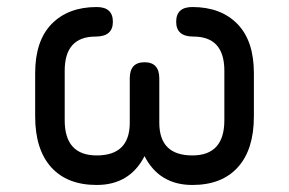

<svg xmlns="http://www.w3.org/2000/svg" viewBox="-20 -526 822 546"><path d="M80 -195V-318Q80 -410 127 -458Q174 -506 255 -506Q301 -506 301 -464Q301 -422 252 -422Q164 -422 164 -325V-184Q164 -84 255 -84Q349 -84 349 -177V-303Q349 -349 391 -349Q433 -349 433 -303V-177Q433 -84 527 -84Q618 -84 618 -184V-325Q618 -422 530 -422Q481 -422 481 -464Q481 -506 527 -506Q608 -506 655 -458Q702 -410 702 -318V-195Q702 -101 656.5 -50.5Q611 0 527 0Q433 0 391 -82Q349 0 255 0Q171 0 125.5 -50.5Q80 -101 80 -195Z"/></svg>

Font: Jura
Style: Bold
Weight: 700
Designer: Daniel Johnson, Alexei Vanyashin
Foundry: Daniel Johnson
Version: Version 5.103